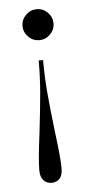

<svg xmlns="http://www.w3.org/2000/svg" viewBox="-46 -456 294 637"><g transform="rotate(-5 100.5 -138.0)"><path d="M152.4 -375Q152.4 -354 137.1 -338.7Q121.8 -323.4 100.8 -323.4Q79.8 -323.4 64.5 -338.7Q49.2 -354 49.2 -375Q49.2 -396 64.5 -411.3Q79.8 -426.6 100.8 -426.6Q121.8 -426.6 137.1 -411.3Q152.4 -396 152.4 -375ZM125.8 -15.3Q137.1 71 137.1 106.5Q137.1 129.8 127 140.7Q116.9 151.6 100 151.6Q83.9 151.6 73.4 140.3Q62.9 129 62.9 106.5Q62.9 71 74.2 -15.3Q83.9 -97.6 88.3 -149.2Q92.7 -200.8 92.7 -256.5H107.3Q107.3 -200.8 111.7 -149.2Q116.1 -97.6 125.8 -15.3Z"/></g></svg>

Font: Playfair Display
Style: Regular
Weight: 400
Designer: Claus Eggers Sørensen
Foundry: Claus Eggers Sørensen
Version: Version 1.005; ttfautohint (v1.2) -l 10 -r 42 -G 200 -x 21 -